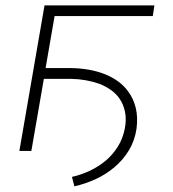

<svg xmlns="http://www.w3.org/2000/svg" viewBox="-20 -548 627 697"><path d="M534.7 -489.7 540.5 -528.3H141.6L50.3 0H93.8L139.2 -261.7H239.7Q265.6 -261.2 291.5 -256.6Q317.4 -252 340.8 -243.7Q363.3 -234.9 382.1 -221.7Q400.9 -208.5 413.6 -190.4Q428.2 -169.4 433.8 -142.1Q439.5 -114.7 433.1 -81.1Q425.8 -44.4 407.7 -15.6Q389.6 13.2 364.3 34.7Q338.4 56.6 306.9 71.5Q275.4 86.4 241.2 94.2L250 128.4Q289.6 119.6 327.6 102.1Q365.7 84.5 396.5 58.1Q427.2 32.2 448.2 -2.7Q469.2 -37.6 475.6 -80.6Q481 -122.6 472.9 -156Q464.8 -189.5 445.8 -215.3Q430.7 -236.3 409.4 -252Q388.2 -267.6 362.8 -277.8Q335 -289.1 303.7 -294.7Q272.5 -300.3 240.2 -300.8H145.5L178.2 -489.7Z"/></svg>

Font: Roboto Mono ExtraLight
Style: Italic
Weight: 250
Italic angle: -10°
Monospace: yes
Designer: Google
Version: Version 3.000